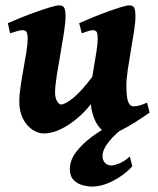

<svg xmlns="http://www.w3.org/2000/svg" viewBox="-20 -477 590 715"><path d="M537.1 -57.6Q511.7 -40 483.9 -22.2Q456.1 -4.4 431.4 7.8Q406.7 20 389.6 20Q371.6 20 353 0.7Q334.5 -18.6 324 -56.4Q313.5 -94.2 318.4 -149.9Q321.3 -178.7 327.4 -213.9Q333.5 -249 338.6 -281Q343.8 -313 343.8 -332Q343.8 -354.5 338.9 -359.6Q334 -364.7 325.7 -364.7Q319.3 -364.7 306.9 -360.8Q294.4 -356.9 284.7 -353L274.9 -390.6Q295.4 -399.9 323.2 -411.4Q351.1 -422.9 379.2 -433.1Q407.2 -443.4 429.7 -450.2Q452.1 -457 461.9 -457Q475.6 -457 480 -447.8Q484.4 -438.5 484.4 -416Q484.4 -394.5 479.2 -361.1Q474.1 -327.6 467.5 -289.8Q460.9 -252 455.8 -217Q450.7 -182.1 450.7 -158.2Q450.7 -113.8 457.5 -97.4Q464.4 -81.1 476.6 -81.1Q489.3 -81.1 499.8 -84.2Q510.3 -87.4 527.8 -94.7ZM324.7 -192.4 320.8 -92.3Q284.2 -44.4 234.9 -12.2Q185.5 20 143.1 20Q122.6 20 101.6 6.6Q80.6 -6.8 66.2 -33.7Q51.8 -60.5 51.8 -100.1Q51.8 -122.1 56.4 -153.8Q61 -185.5 67.4 -220Q73.7 -254.4 78.4 -284.2Q83 -314 83 -332Q83 -354.5 77.4 -359.6Q71.8 -364.7 63 -364.7Q56.6 -364.7 42.7 -360.8Q28.8 -356.9 17.6 -353L9.3 -390.6Q29.8 -399.9 58.3 -411.4Q86.9 -422.9 115.7 -433.1Q144.5 -443.4 167.5 -450.2Q190.4 -457 200.2 -457Q214.4 -457 219.2 -447.8Q224.1 -438.5 224.1 -416Q224.1 -394.5 218.3 -356.2Q212.4 -317.9 204.6 -274.4Q196.8 -231 190.9 -192.6Q185.1 -154.3 185.1 -132.8Q185.1 -111.8 192.6 -99.9Q200.2 -87.9 207 -87.9Q223.1 -87.9 253.4 -112.8Q283.7 -137.7 324.7 -192.4ZM472.7 142.1Q457.5 159.7 433.1 177Q408.7 194.3 379.9 206.1Q351.1 217.8 322.8 217.8Q307.6 217.8 288.3 212.9Q269 208 254.6 193.8Q240.2 179.7 240.2 152.3Q240.2 119.6 263.4 89.1Q286.6 58.6 322 32.5Q357.4 6.3 393.6 -12.2L452.1 -9.3Q412.1 17.6 387 48.6Q361.8 79.6 361.8 103.5Q361.8 120.1 371.1 129.6Q380.4 139.2 394.5 139.2Q405.3 139.2 424.3 131.6Q443.4 124 463.4 105.5Z"/></svg>

Font: Gentium Book Plus
Style: Bold Italic
Weight: 700
Italic angle: -8°
Designer: Victor Gaultney, Annie Olsen, Iska Routamaa, Becca Hirsbrunner
Foundry: SIL International
Version: Version 6.101